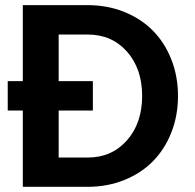

<svg xmlns="http://www.w3.org/2000/svg" viewBox="-20 -720 750 740"><path d="M9.8 -293.9V-407.2H67.9V-700.2H317.9Q393.6 -700.2 458.3 -674.3Q522.9 -648.4 568.6 -602.5Q614.3 -556.6 640.1 -491.5Q666 -426.3 666 -350.1Q666 -273.9 640.1 -208.7Q614.3 -143.6 568.6 -97.7Q522.9 -51.8 458.3 -25.9Q393.6 0 317.9 0H67.9V-293.9ZM317.9 -112.8Q410.6 -112.8 469.2 -179Q527.8 -245.1 527.8 -350.1Q527.8 -455.1 469.5 -521Q411.1 -586.9 317.9 -586.9H206.1V-407.2H337.9V-293.9H206.1V-112.8Z"/></svg>

Font: Uncut Sans
Style: Bold
Weight: 700
Designer: Kasper Nordkvist
Foundry: UNCUT.wtf
Version: Version 1.304;Glyphs 3.2 (3246)